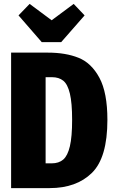

<svg xmlns="http://www.w3.org/2000/svg" viewBox="-20 -965 593 985"><path d="M531 -350Q531 -156 451.5 -78Q372 0 235 0H37V-695H226Q317 -695 383 -668.5Q449 -642 490 -566Q531 -490 531 -350ZM214 -569V-127H245Q282 -127 304.5 -146.5Q327 -166 338.5 -214.5Q350 -263 350 -350Q350 -437 338.5 -485Q327 -533 304.5 -551Q282 -569 247 -569ZM414 -886 294 -749H194L75 -886L132 -945L245 -861L358 -945Z"/></svg>

Font: Fira Sans Compressed ExtraBold
Style: Regular
Weight: 800
Width: 1
Designer: bBox Type GmbH & Carrois Corporate GbR & Edenspiekermann AG
Foundry: bBox Type GmbH & Carrois Corporate GbR & Edenspiekermann AG
Version: Version 4.301